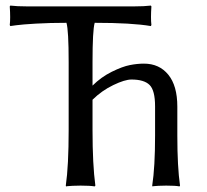

<svg xmlns="http://www.w3.org/2000/svg" viewBox="-20 -668 744 691"><path d="M227.1 -444.8Q227.1 -558.6 219.2 -585.9Q159.7 -585.9 109.4 -583Q59.6 -580.1 38.1 -577.1L17.1 -574.2L15.1 -578.1Q18.1 -601.6 15.1 -645L17.1 -647.9Q41 -645 77.1 -645H462.9Q499 -645 522.9 -647.9L524.9 -645Q522 -601.6 524.9 -578.1L522.9 -574.2Q454.1 -585.9 320.8 -585.9Q313 -558.6 313 -444.8V-359.9Q343.8 -390.6 382.3 -409.7Q420.9 -428.7 447.5 -433.8Q474.1 -439 498 -439Q553.2 -439 585.7 -399.2Q618.2 -359.4 618.2 -284.2V-180.2Q618.2 -67.4 627.9 0L626 2.9Q612.3 0 578.1 0Q562.5 0 550.3 0.7Q538.1 1.5 533.2 2L528.8 2.9L527.8 0Q538.1 -66.4 538.1 -180.2V-285.2Q538.1 -342.8 518.3 -362.3Q498.5 -381.8 453.1 -381.8Q429.2 -381.8 387.7 -361.8Q346.2 -341.8 313 -309.1V-200.2Q313 -75.2 323.2 0L320.8 2.9Q304.2 0 270 0Q254.4 0 241.5 0.7Q228.5 1.5 223.1 2L217.8 2.9L216.8 0Q227.1 -71.3 227.1 -200.2Z"/></svg>

Font: Linux Biolinum G
Style: Regular
Weight: 400
Designer: Philipp H. Poll
Foundry: Philipp H. Poll
Version: Version 1.1.0 ; ttfautohint (v1.6)